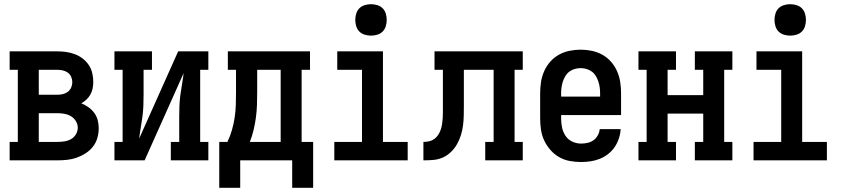

<svg xmlns="http://www.w3.org/2000/svg" viewBox="-20 -765 4040 916"><path d="M26 0V-88H65V-432H26V-520H254Q275 -520 296 -517Q317 -514 337 -506.5Q357 -499 374 -486Q391 -473 403 -455.5Q415 -438 420 -417Q425 -396 425 -375Q425 -359 422 -343.5Q419 -328 411.5 -314.5Q404 -301 393 -290.5Q382 -280 368 -272Q386 -265 402 -253.5Q418 -242 429.5 -226.5Q441 -211 446 -192Q451 -173 451 -154Q451 -130 444.5 -107Q438 -84 423.5 -65.5Q409 -47 389 -34Q369 -21 346.5 -13Q324 -5 300.5 -2.5Q277 0 254 0ZM165 -313H254Q267 -313 280 -316Q293 -319 303.5 -327Q314 -335 319.5 -347.5Q325 -360 325 -373Q325 -386 319.5 -398.5Q314 -411 303.5 -418.5Q293 -426 280 -429Q267 -432 254 -432H165ZM165 -88H254Q270 -88 287 -90.5Q304 -93 318.5 -101Q333 -109 342 -124Q351 -139 351 -155V-156Q351 -172 342 -187Q333 -202 318.5 -210.5Q304 -219 287.5 -222Q271 -225 254 -225H165Z M526 0V-88H565V-432H526V-520H705V-432H665V-312Q665 -286 664 -260Q663 -234 659.5 -208Q656 -182 651.5 -156Q647 -130 644 -104L830 -520H974V-432H935V-88H974V0H795V-88H835V-208Q835 -234 836 -260Q837 -286 840.5 -312Q844 -338 848.5 -364Q853 -390 856 -416L670 0Z M1374 131V0H1126V131H1026V-88H1065Q1078 -115 1086.5 -144.5Q1095 -174 1099.5 -204Q1104 -234 1105 -264.5Q1106 -295 1106 -325V-432H1067V-520H1459V-432H1419V-88H1474V131ZM1319 -88V-432H1207V-325Q1207 -295 1206 -265Q1205 -235 1201 -205Q1197 -175 1190 -145.5Q1183 -116 1172 -88Z M1575 0V-88H1707V-432H1589V-520H1807V-88H1925V0ZM1750 -595Q1735 -595 1720 -599.5Q1705 -604 1694.5 -614.5Q1684 -625 1679.5 -640Q1675 -655 1675 -670Q1675 -685 1679.5 -700Q1684 -715 1694.5 -725.5Q1705 -736 1720 -740.5Q1735 -745 1750 -745Q1765 -745 1780 -740.5Q1795 -736 1805.5 -725.5Q1816 -715 1820.5 -700Q1825 -685 1825 -670Q1825 -655 1820.5 -640Q1816 -625 1805.5 -614.5Q1795 -604 1780 -599.5Q1765 -595 1750 -595Z M2000 0V-88Q2014 -88 2027.5 -91Q2041 -94 2052 -102Q2063 -110 2070.5 -121.5Q2078 -133 2082.5 -146Q2087 -159 2089 -172.5Q2091 -186 2092 -200Q2093 -214 2093 -227.5Q2093 -241 2093 -255V-432H2053V-520H2474V-432H2435V-88H2474V0H2295V-88H2335V-432H2193V-261Q2193 -238 2192.5 -214Q2192 -190 2189 -166.5Q2186 -143 2179 -120.5Q2172 -98 2160.5 -77.5Q2149 -57 2131.5 -40Q2114 -23 2092.5 -13.5Q2071 -4 2047.5 -2Q2024 0 2000 0Z M2752 8Q2725 8 2698 3Q2671 -2 2647.5 -15.5Q2624 -29 2606 -49.5Q2588 -70 2576.5 -94.5Q2565 -119 2561 -146Q2557 -173 2557 -200V-320Q2557 -347 2561 -373.5Q2565 -400 2576 -425Q2587 -450 2605 -470.5Q2623 -491 2646.5 -504Q2670 -517 2696.5 -522.5Q2723 -528 2750 -528Q2777 -528 2803.5 -522.5Q2830 -517 2853.5 -504Q2877 -491 2895 -470.5Q2913 -450 2924 -425Q2935 -400 2939 -373.5Q2943 -347 2943 -320V-216H2657V-200Q2657 -178 2661.5 -156.5Q2666 -135 2678 -117Q2690 -99 2710 -89.5Q2730 -80 2752 -80Q2768 -80 2783.5 -83.5Q2799 -87 2811.5 -96Q2824 -105 2832 -119.5Q2840 -134 2841 -149H2941Q2940 -127 2932.5 -104.5Q2925 -82 2912.5 -63.5Q2900 -45 2881.5 -30.5Q2863 -16 2842 -7.5Q2821 1 2798 4.5Q2775 8 2752 8ZM2843 -304V-320Q2843 -334 2841 -348.5Q2839 -363 2834.5 -376.5Q2830 -390 2822.5 -402.5Q2815 -415 2803.5 -423.5Q2792 -432 2778 -436Q2764 -440 2750 -440Q2736 -440 2722 -436Q2708 -432 2696.5 -423.5Q2685 -415 2677.5 -402.5Q2670 -390 2665.5 -376.5Q2661 -363 2659 -348.5Q2657 -334 2657 -320V-304Z M3026 0V-88H3065V-432H3026V-520H3205V-432H3165V-311H3335V-432H3295V-520H3474V-432H3435V-88H3474V0H3295V-88H3335V-223H3165V-88H3205V0Z M3575 0V-88H3707V-432H3589V-520H3807V-88H3925V0ZM3750 -595Q3735 -595 3720 -599.5Q3705 -604 3694.5 -614.5Q3684 -625 3679.5 -640Q3675 -655 3675 -670Q3675 -685 3679.5 -700Q3684 -715 3694.5 -725.5Q3705 -736 3720 -740.5Q3735 -745 3750 -745Q3765 -745 3780 -740.5Q3795 -736 3805.5 -725.5Q3816 -715 3820.5 -700Q3825 -685 3825 -670Q3825 -655 3820.5 -640Q3816 -625 3805.5 -614.5Q3795 -604 3780 -599.5Q3765 -595 3750 -595Z"/></svg>

Font: Iosevka Curly Slab Semibold
Style: Regular
Weight: 600
Monospace: yes
Designer: Belleve Invis
Foundry: Belleve Invis
Version: Version 22.1.2; ttfautohint (v1.8.4)